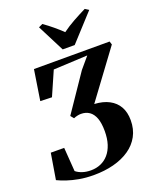

<svg xmlns="http://www.w3.org/2000/svg" viewBox="-181 -1091 974 1201"><g transform="rotate(-20 306.5 -491.0)"><path d="M232 8.5Q179 8.5 135 0.5Q91 -7.5 56.2 -19.2Q21.5 -31 -3 -43L25.5 -215.5L114.5 -215L126 -56.5Q143.5 -42 168.8 -33.8Q194 -25.5 225 -25.5Q260.5 -25.5 290.5 -38.5Q320.5 -51.5 342.5 -76.8Q364.5 -102 376.8 -139.8Q389 -177.5 389 -227.5Q389 -280.5 376.5 -313.8Q364 -347 340.8 -363Q317.5 -379 285.5 -379Q274 -379 261.2 -376.2Q248.5 -373.5 236 -368L218.5 -389.5L385 -634.5L448 -709L221 -698L151 -538.5L74 -541L105.5 -743H609L616 -721L385 -408.5Q442.5 -405.5 482.8 -384.2Q523 -363 544 -325.8Q565 -288.5 565 -236Q565 -176.5 540.2 -130.8Q515.5 -85 470.2 -54Q425 -23 364.2 -7.2Q303.5 8.5 232 8.5ZM316.5 -797 224.5 -977.5 251 -990Q283 -967.5 313 -942.5Q343 -917.5 368.5 -893Q405 -920 448 -943.8Q491 -967.5 532.5 -988L557 -972.5L396.5 -797Z"/></g></svg>

Font: Merriweather 120pt ExtraBold
Style: Italic
Weight: 800
Italic angle: -7.8°
Version: Version 2.101